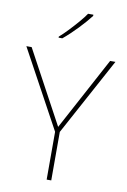

<svg xmlns="http://www.w3.org/2000/svg" viewBox="-102 -1012 709 1072"><g transform="rotate(10 252.5 -476.0)"><path d="M253 -301 475 -714H505L267 -275V0H241V-271L0 -714H30ZM338 -952V-945Q312 -911 271 -868Q230 -825 190 -792H169V-798Q192 -818 218.5 -846Q245 -874 269.5 -902.5Q294 -931 308 -952Z"/></g></svg>

Font: Noto Sans Cherokee Thin
Style: Regular
Weight: 100
Designer: Monotype Design Team
Foundry: Monotype Imaging Inc.
Version: Version 2.001; ttfautohint (v1.8.4.7-5d5b)